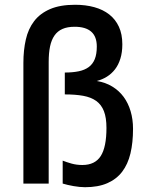

<svg xmlns="http://www.w3.org/2000/svg" viewBox="-20 -762 623 797"><path d="M77.1 0V-501Q77.1 -553.7 87.2 -597.9Q97.2 -642.1 121.6 -674.1Q146 -706.1 187.5 -724.1Q229 -742.2 292 -742.2Q335.4 -742.2 371.6 -732.2Q407.7 -722.2 433.6 -701.9Q459.5 -681.6 473.6 -650.9Q487.8 -620.1 487.8 -578.1Q487.8 -544.4 479.7 -518.6Q471.7 -492.7 457.3 -474.1Q442.9 -455.6 423.6 -443.6Q404.3 -431.6 381.8 -425.8Q418 -419.9 446 -402.8Q474.1 -385.7 493.2 -359.9Q512.2 -334 522.2 -300.3Q532.2 -266.6 532.2 -227.1Q532.2 -169.9 521.5 -125Q510.7 -80.1 487.1 -49.1Q463.4 -18.1 425.3 -1.5Q387.2 15.1 333 15.1Q322.8 15.1 310.3 13.9Q297.9 12.7 285.4 10.5Q272.9 8.3 261.2 5.6Q249.5 2.9 240.2 0V-95.2Q255.9 -88.9 276.9 -83Q297.9 -77.1 321.8 -77.1Q374.5 -77.1 398.2 -114.3Q421.9 -151.4 421.9 -231Q421.9 -273.4 411.4 -300.5Q400.9 -327.6 379.4 -343Q357.9 -358.4 325.4 -364.3Q293 -370.1 249 -370.1V-460.9Q281.7 -460.9 306.6 -466.1Q331.5 -471.2 348.4 -483.6Q365.2 -496.1 373.5 -516.8Q381.8 -537.6 381.8 -568.8Q381.8 -610.4 358.6 -630.6Q335.4 -650.9 290 -650.9Q259.8 -650.9 239.3 -641.8Q218.8 -632.8 206.1 -614.5Q193.4 -596.2 187.7 -568.8Q182.1 -541.5 182.1 -504.9V0Z"/></svg>

Font: Lorenzo Sans Medium
Style: Regular
Weight: 500
Foundry: Intel Corporation
Version: Version 1.00; ttfautohint (v1.5)